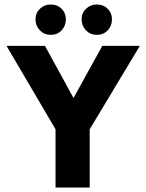

<svg xmlns="http://www.w3.org/2000/svg" viewBox="-20 -834 649 854"><path d="M180 -630 307 -398 435 -630H602L379 -259V0H227V-259L9 -630ZM138 -748Q138 -776 157.5 -795Q177 -814 206 -814Q235 -814 254 -795Q273 -776 273 -748Q273 -719 254 -699Q235 -679 206 -679Q177 -679 157.5 -699Q138 -719 138 -748ZM343 -748Q343 -776 362.5 -795Q382 -814 411 -814Q440 -814 459 -795Q478 -776 478 -748Q478 -719 459 -699Q440 -679 411 -679Q382 -679 362.5 -699Q343 -719 343 -748Z"/></svg>

Font: Mukta Malar ExtraBold
Style: Regular
Weight: 800
Designer: Aadarsh Rajan, Girish Dalvi, Yashodeep Gholap
Foundry: Ek Type
Version: Version 2.538;PS 1.000;hotconv 16.6.51;makeotf.lib2.5.65220;